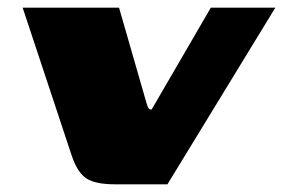

<svg xmlns="http://www.w3.org/2000/svg" viewBox="-20 -480 737 500"><path d="M280 0Q229 0 205.5 -15Q182 -30 167 -74L39 -460H290L362 -210Q364 -203 366.5 -199Q369 -195 372 -195H375L529 -460H697L416 0Z"/></svg>

Font: Genos Black
Style: Italic
Weight: 900
Italic angle: -8°
Version: Version 1.010